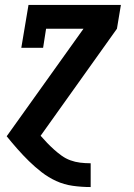

<svg xmlns="http://www.w3.org/2000/svg" viewBox="-20 -550 540 775"><path d="M345 205Q309 205 273.5 200Q238 195 206.5 180.5Q175 166 148 145Q121 124 97 100.5Q73 77 50.5 51.5Q28 26 7 0L317 -434H166L154 -357H66L95 -530H468L452 -434L144 -2Q157 13 170.5 27Q184 41 198.5 54Q213 67 229 78.5Q245 90 264 97Q283 104 303.5 106.5Q324 109 345 109H346V205Z"/></svg>

Font: Iosevka Slab Oblique
Style: Bold
Weight: 700
Italic angle: -9°
Monospace: yes
Designer: Belleve Invis
Foundry: Belleve Invis
Version: Version 11.1.1; ttfautohint (v1.8.3)